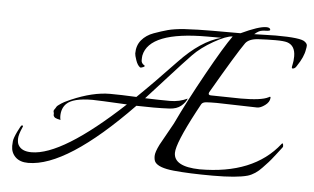

<svg xmlns="http://www.w3.org/2000/svg" viewBox="-46 -646 1211 741"><g transform="rotate(5 559.5 -276.0)"><path d="M913 -546 996 -548Q1095 -548 1110 -534Q1119 -527 1119 -520Q1119 -513 1117 -505Q1113 -476 1088 -439Q1081 -426 1071 -427Q1067 -427 1070.5 -441.5Q1074 -456 1074 -474Q1074 -516 1042 -526Q1028 -530 997 -530Q966 -530 930.5 -528Q895 -526 881 -508Q850 -464 759 -307Q755 -296 767 -296L883 -294Q962 -294 989 -308Q998 -314 997 -306Q996 -290 979 -277.5Q962 -265 949 -265L792 -269Q768 -269 752.5 -268Q737 -267 732.5 -258.5Q728 -250 716 -228Q648 -100 648 -63Q648 -10 748 -8Q957 -8 1055 -133Q1059 -139 1061 -131.5Q1063 -124 1060 -120Q1057 -116 1038 -91.5Q1019 -67 1012 -59.5Q1005 -52 990 -36Q965 -9 936 0Q894 12 801.5 12Q709 12 649.5 6Q590 0 576 -21Q571 -29 571 -44Q571 -59 586 -89L634 -175Q676 -264 738.5 -376.5Q801 -489 831 -530Q806 -529 758.5 -502Q711 -475 681 -444Q651 -413 595 -351Q539 -289 515 -263Q575 -261 611.5 -261Q648 -261 679 -276Q673 -260 656.5 -246.5Q640 -233 612.5 -231.5Q585 -230 550 -230Q515 -230 484 -231Q236 25 87 25Q55 25 37.5 8Q20 -9 20 -35Q20 -41 21 -53Q22 -65 34.5 -91Q47 -117 50 -117Q58 -118 53 -109Q40 -80 40 -64Q40 -48 45 -40Q58 -17 96 -17Q215 -17 447 -233Q333 -239 314 -239Q238 -239 213 -214Q195 -196 195 -166Q195 -158 197 -151Q182 -154 176.5 -157Q171 -160 169 -167Q170 -175 168 -179.5Q166 -184 170.5 -190Q175 -196 176.5 -199.5Q178 -203 184.5 -207.5Q191 -212 194.5 -214.5Q198 -217 205.5 -221Q213 -225 217 -226.5Q221 -228 229 -232Q312 -268 379 -268Q420 -268 481 -265Q547 -329 628 -414.5Q709 -500 788 -521H733Q509 -521 490 -426Q489 -419 489 -407.5Q489 -396 501 -389Q506 -386 497 -382Q488 -378 485 -380Q475 -387 468.5 -406Q462 -425 462 -432Q462 -463 479.5 -484Q497 -505 526 -515.5Q555 -526 579 -532.5Q603 -539 642 -542Q697 -545 747 -545H860Q928 -577 957 -577Q969 -577 972 -571.5Q975 -566 969 -564.5Q963 -563 955.5 -563Q948 -563 943 -562Q930 -561 913 -546Z"/></g></svg>

Font: Italianno
Style: Regular
Weight: 400
Designer: Robert E. Leuschke
Foundry: Robert E. Leuschke
Version: Version 1.003